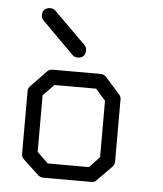

<svg xmlns="http://www.w3.org/2000/svg" viewBox="-50 -760 639 751"><g transform="rotate(5 270.0 -384.5)"><path d="M95 -708Q103 -716 117 -716Q130 -716 138 -708L263 -584Q271 -576 271 -563Q271 -549 263 -541Q255 -533 241 -533Q228 -533 220 -541L95 -666Q87 -674 87 -687Q87 -701.5 95 -708ZM117 -374V-152L160 -110H322L362 -152V-374L323 -418H160ZM67 -407 128 -470Q135 -477 148 -477H336Q348 -477 358 -467L414 -404Q422 -396 422 -385V-140Q422 -128 413 -119L355 -60Q349 -53 337.5 -53H334H148Q137.5 -53 128 -60L66 -118Q57 -126 57 -140V-387Q57 -397 67 -407Z"/></g></svg>

Font: ibm3270
Style: Regular
Weight: 400
Monospace: yes
Version: Version 2.0.3